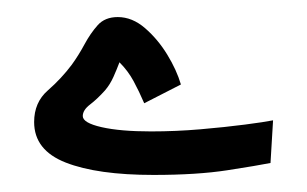

<svg xmlns="http://www.w3.org/2000/svg" viewBox="-20 -198 360 225"><path d="M160 7Q94 7 57 -7.5Q20 -22 20 -55Q20 -78 36 -92Q52 -106 64 -122Q72 -133 79 -146Q86 -159 94.5 -168.5Q103 -178 118 -178Q135 -178 150 -165Q165 -152 176 -134Q187 -116 192 -99L149 -77Q143 -91 136.5 -103Q130 -115 120 -125Q117 -117 113 -108Q109 -99 103 -92Q94 -82 85.5 -75.5Q77 -69 77 -62Q77 -54 99 -49Q121 -44 157 -44Q186 -44 215 -46.5Q244 -49 267 -52Q290 -55 300 -57L297 -7Q282 -4 246.5 1.5Q211 7 160 7Z"/></svg>

Font: Noto Sans Arabic ExtCond SemBd
Style: Regular
Weight: 600
Width: 2
Designer: Monotype Design Team, Nadine Chahine, Nizar Qandah and Khaled Hosny
Foundry: Monotype Imaging Inc.
Version: Version 2.012; ttfautohint (v1.8.4.7-5d5b)